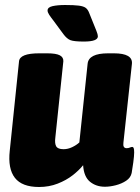

<svg xmlns="http://www.w3.org/2000/svg" viewBox="-20 -738 560 767"><path d="M136 9Q68 9 39.5 -27.5Q11 -64 19 -136L56 -493Q59 -525 137 -525H168Q204 -525 219 -517Q234 -509 233 -493L201 -188Q198 -165 204.5 -153.5Q211 -142 234 -142Q251 -142 268 -150Q285 -158 297 -169L330 -483Q334 -525 412 -525H435Q511 -525 507 -483L473 -168Q470 -146 486 -146Q493 -146 498.5 -148.5Q504 -151 509 -151Q512 -151 514 -146.5Q516 -142 516 -129Q516 -116 512.5 -89.5Q509 -63 506 -47Q502 -28 484 -16Q466 -4 442.5 2Q419 8 399 8Q364 8 339.5 -12Q315 -32 312 -78Q296 -58 270.5 -38Q245 -18 210.5 -4.5Q176 9 136 9ZM315 -572Q276 -572 261.5 -577.5Q247 -583 233 -602L194 -655Q183 -669 176.5 -679Q170 -689 170 -696Q170 -709 190 -713.5Q210 -718 240 -718Q276 -718 295 -715.5Q314 -713 322.5 -706.5Q331 -700 336 -687L365 -615Q371 -600 371 -593Q371 -572 315 -572Z"/></svg>

Font: Asap Semi Condensed Semi Condensed Black
Style: Italic
Weight: 900
Width: 4
Italic angle: -6°
Designer: Pablo Cosgaya
Foundry: Omnibus-Type
Version: Version 3.001; ttfautohint (v1.8.4.7-5d5b)